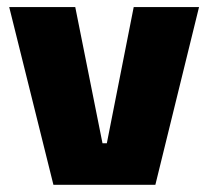

<svg xmlns="http://www.w3.org/2000/svg" viewBox="-20 -512 577 532"><path d="M276 -115 350.5 -492.5H531.5L410.5 0H128L5.5 -492.5H188.5L264 -115Z"/></svg>

Font: Anek Gurmukhi ExtraBold
Style: Regular
Weight: 800
Designer: Sarang Kulkarni (Gurmukhi), Yesha Goshar (Latin)
Foundry: Ek Type
Version: Version 1.003